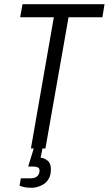

<svg xmlns="http://www.w3.org/2000/svg" viewBox="-20 -706 517 913"><path d="M127 0 236 -624H76L87 -686H477L467 -624H306L196 0ZM132 187Q113 187 99 184.5Q85 182 73 177L79 142H124Q146 142 157 132Q168 122 168 105Q168 94 159.5 90Q151 86 137 86H114L145 -15H185L173 44Q190 45 206 57.5Q222 70 222 98Q222 127 211.5 144.5Q201 162 186 171Q171 180 156 183.5Q141 187 132 187Z"/></svg>

Font: Archivo ExtraCondensed Light
Style: Italic
Weight: 300
Width: 2
Italic angle: -10°
Designer: Hector Gatti
Foundry: Omnibus-Type
Version: Version 2.001